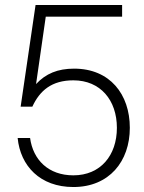

<svg xmlns="http://www.w3.org/2000/svg" viewBox="-20 -740 578 772"><path d="M275 12C419 12 502 -91 502 -226C502 -361 422 -464 278 -464C212 -464 164 -444 125 -402L164 -673H471V-720H123L63 -311H110C140 -376 188 -417 275 -417C384 -417 450 -337 450 -226C450 -115 384 -35 275 -35C175 -35 113 -97 101 -185H51C62 -73 141 12 275 12Z"/></svg>

Font: Aspekta 200
Style: Regular
Weight: 200
Designer: Ivo Dolenc
Version: Version 2.000